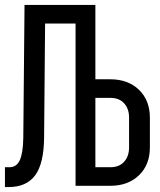

<svg xmlns="http://www.w3.org/2000/svg" viewBox="-25 -750 645 775"><path d="M-5 5V-75H13Q42 -75 55 -103.5Q68 -132 69 -194L74 -730H360V-430H420Q492 -430 536 -387.5Q580 -345 580 -275V-155Q580 -85 536 -42.5Q492 0 420 0H280V-655H157L153 -194Q152 -90 117 -42.5Q82 5 10 5ZM360 -75H420Q456 -75 476 -97Q496 -119 496 -155V-275Q496 -311 476 -333Q456 -355 420 -355H360Z"/></svg>

Font: JetBrainsMonoNL NFM
Style: Regular
Weight: 400
Monospace: yes
Designer: Philipp Nurullin, Konstantin Bulenkov
Foundry: JetBrains
Version: Version 2.304; ttfautohint (v1.8.4.7-5d5b);Nerd Fonts 3.3.0